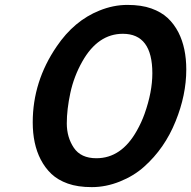

<svg xmlns="http://www.w3.org/2000/svg" viewBox="-20 -745 776 779"><path d="M566.4 -282.7Q598.1 -371.6 598.1 -447.8Q598.1 -607.9 478.5 -607.9Q377.4 -607.9 314 -495.6Q279.8 -435.1 265.4 -367.9Q251 -300.8 251 -244.4Q251 -188 279.5 -145.5Q308.1 -103 371.1 -103Q472.7 -103 535.2 -214.8Q554.2 -248.5 566.4 -282.7ZM112.8 -248.5Q112.8 -414.6 210 -556.6Q280.8 -661.1 383.3 -702.1Q439.9 -725.1 496.8 -725.1Q553.7 -725.1 594 -710.7Q634.3 -696.3 660.4 -671.9Q686.5 -647.5 704.1 -613.3Q735.8 -550.8 735.8 -462.9Q735.8 -359.4 692.4 -252.9Q648.4 -143.1 564.5 -68.4Q522.9 -31.2 466.3 -8.5Q409.7 14.2 352.5 14.2Q295.4 14.2 255.1 -0.2Q214.8 -14.6 188.7 -39.3Q162.6 -64 145 -98.1Q112.8 -160.6 112.8 -248.5Z"/></svg>

Font: Tuffy
Style: BoldItalic
Weight: 700
Italic angle: -12°
Designer: Thatcher Ulrich, Karoly Barta, Michael Everson
Version: Version 001.271